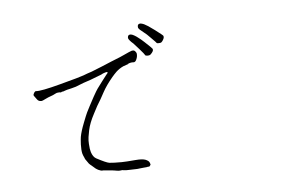

<svg xmlns="http://www.w3.org/2000/svg" viewBox="-85 -982 1671 1143"><g transform="rotate(-10 750.0 -410.5)"><path d="M540 -534.2Q544.9 -540 571.3 -568.4Q581.1 -578.1 582 -579.1Q584 -584 581.1 -585Q576.2 -586.9 566.4 -584Q554.7 -582 543 -576.2Q478.5 -558.6 474.6 -556.6Q419.9 -543.9 407.2 -539.1Q383.8 -530.3 353.5 -526.4Q322.3 -522.5 313.5 -519.5Q305.7 -516.6 300.8 -516.6Q294.9 -517.6 291 -514.6Q289.1 -512.7 287.1 -513.7Q283.2 -515.6 274.4 -515.6Q263.7 -516.6 253.9 -511.7Q246.1 -507.8 239.3 -505.9Q202.1 -496.1 194.3 -492.2Q170.9 -482.4 164.1 -483.4Q148.4 -484.4 140.6 -498Q123 -525.4 125 -527.3Q128.9 -536.1 132.8 -541Q139.6 -547.9 142.6 -546.9Q172.9 -541 293.9 -562.5L391.6 -580.1Q421.9 -585.9 437.5 -589.8Q460 -596.7 490.2 -603.5Q494.1 -604.5 554.7 -623Q598.6 -636.7 616.2 -642.6L670.9 -659.2Q689.5 -665 696.3 -668Q736.3 -682.6 746.1 -684.6Q755.9 -685.5 759.8 -683.6Q764.6 -681.6 769 -674.3Q773.4 -667 773.4 -662.1Q773.4 -645.5 765.6 -630.9Q756.8 -612.3 743.7 -615.2Q730.5 -618.2 709 -611.3H710Q710 -611.3 709 -611.3Q715.8 -611.3 715.8 -611.3Q697.3 -607.4 681.6 -602.5Q657.2 -593.8 636.7 -578.1Q621.1 -565.4 606.4 -550.8Q563.5 -507.8 539.1 -470.7Q514.6 -432.6 487.3 -396.5Q481.4 -387.7 460.9 -355.5Q427.7 -304.7 415 -262.7Q409.2 -243.2 404.3 -223.6Q399.4 -202.1 399.4 -182.6Q398.4 -149.4 402.3 -132.8Q409.2 -102.5 426.8 -90.8Q482.4 -54.7 500 -50.8Q524.4 -45.9 572.3 -42Q596.7 -40 656.2 -40Q696.3 -40 714.8 -31.2Q733.4 -21.5 736.3 -11.7Q740.2 1 739.3 2.9Q731.4 12.7 729.5 12.7Q720.7 11.7 717.8 12.7Q715.8 13.7 698.2 13.2Q680.7 12.7 669.9 13.7Q659.2 14.6 650.4 13.7Q641.6 12.7 615.2 11.7Q589.8 10.7 578.1 7.8Q566.4 3.9 557.6 5.9Q549.8 6.8 534.2 2.9Q517.6 -2 504.9 -3.9Q493.2 -5.9 472.7 -9.8Q452.1 -13.7 447.3 -12.7Q444.3 -12.7 428.7 -20.5Q412.1 -30.3 397.5 -47.9Q395.5 -49.8 385.7 -59.6Q378.9 -65.4 372.1 -79.1Q364.3 -93.8 361.3 -97.7L358.4 -107.4Q352.5 -122.1 350.6 -133.8Q347.7 -154.3 351.6 -187.5Q356.4 -221.7 359.4 -232.4Q368.2 -264.6 391.6 -311.5Q414.1 -357.4 421.9 -370.1Q432.6 -387.7 443.4 -404.3Q462.9 -435.5 476.6 -455.1Q500 -489.3 507.8 -498Q523.4 -515.6 540 -534.2ZM870.1 -743.2Q851.6 -766.6 836.9 -779.3Q824.2 -791 816.9 -798.8Q809.6 -806.6 807.6 -812.5Q806.6 -819.3 808.6 -826.2Q810.5 -831.1 815.4 -834Q820.3 -835.9 827.1 -835Q835.9 -833 846.7 -827.1Q859.4 -819.3 869.1 -811.5Q883.8 -799.8 902.3 -783.2Q946.3 -744.1 947.8 -739.3Q949.2 -734.4 947.8 -728.5Q946.3 -722.7 940.4 -714.8Q934.6 -707 929.7 -703.6Q924.8 -700.2 915 -701.2Q903.3 -701.2 901.4 -704.1Q901.4 -706.1 870.1 -743.2ZM793.9 -685.5Q768.6 -719.7 764.6 -724.6Q752 -737.3 746.1 -746.1Q740.2 -753.9 738.3 -760.7Q737.3 -766.6 740.2 -773.4Q742.2 -778.3 747.1 -780.3Q752.9 -782.2 759.8 -780.3Q767.6 -778.3 777.3 -771.5Q790 -762.7 798.8 -753.9Q813.5 -741.2 830.1 -722.7Q869.1 -679.7 871.1 -674.8Q873 -669.9 871.1 -664.1Q869.1 -658.2 862.3 -651.4Q855.5 -644.5 850.6 -641.6Q845.7 -638.7 834.5 -639.6Q823.2 -640.6 821.3 -644.5Q818.4 -652.3 793.9 -685.5Z"/></g></svg>

Font: ToneOZ-Zhuyin-Tsuipita-TC
Style: Regular
Weight: 400
Designer: ÂÆ£ÂøóÂáåJeffrey Xuan(jeffreyx@gmail.com, ToneOZ.com) ÈòøÂù§(cjkFonts)
Foundry: ToneOZ
Version: Version 0.240710